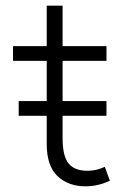

<svg xmlns="http://www.w3.org/2000/svg" viewBox="-20 -643 460 678"><path d="M282 15Q221.5 15 183.2 -21Q145 -57 145 -135V-623H201V-480H356V-428H201V-155Q201 -91.5 222.2 -65.8Q243.5 -40 287.5 -40Q306.5 -40 322.2 -44Q338 -48 350 -54L368 -5Q348.5 4.5 326.2 9.8Q304 15 282 15ZM26 -428V-480H158V-428ZM46 -234V-286H356V-234Z"/></svg>

Font: Geologica Thin
Style: Regular
Weight: 100
Version: Version 1.010;gftools[0.9.28]